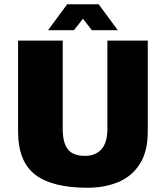

<svg xmlns="http://www.w3.org/2000/svg" viewBox="-20 -858 780 903"><path d="M391 25Q225 25 145 -37Q65 -99 65 -239V-667H275V-251Q275 -187 299 -156Q323 -125 380 -125Q429 -125 457 -156Q485 -187 485 -251V-667H675V-239Q675 -146 638 -87.5Q601 -29 537 -2Q473 25 391 25ZM206 -716 296 -838H444L534 -716H412L370 -770L328 -716Z"/></svg>

Font: Maven Pro Black
Style: Regular
Weight: 900
Designer: Joe Prince
Foundry: Joe Prince
Version: Version 2.103